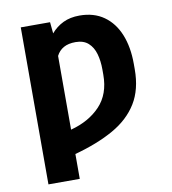

<svg xmlns="http://www.w3.org/2000/svg" viewBox="-84 -626 810 902"><g transform="rotate(-10 321.0 -175.0)"><path d="M567.4 -259.3Q567.4 -163.1 527.1 -97.7Q486.8 -32.2 410.2 11.2Q333.5 54.7 223.6 84.5V203.1H74.2V-545.9H213.9L219.2 -491.7Q243.7 -520.5 277.1 -536.6Q310.5 -552.7 355 -552.7Q423.8 -552.7 471.2 -519Q518.6 -485.4 543 -425.3Q567.4 -365.2 567.4 -285.2ZM315.4 -433.1Q280.8 -433.1 258.3 -420.4Q235.8 -407.7 223.6 -383.3V-31.7Q311 -54.7 364.3 -110.8Q417.5 -167 417.5 -259.3V-285.2Q417.5 -325.2 408 -358.9Q398.4 -392.6 376 -412.8Q353.5 -433.1 315.4 -433.1Z"/></g></svg>

Font: Inter Tight
Style: Bold
Weight: 700
Designer: Rasmus Andersson
Foundry: rsms
Version: Version 3.004; ttfautohint (v1.8.4.7-5d5b)